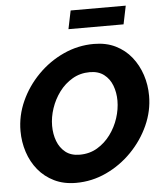

<svg xmlns="http://www.w3.org/2000/svg" viewBox="-60 -952 853 1010"><g transform="rotate(-5 366.5 -447.0)"><path d="M301 6Q236 6 186 -18.5Q136 -43 102 -84.5Q68 -126 50.5 -179.5Q33 -233 33 -291Q33 -372 67 -447.5Q101 -523 160.5 -583.5Q220 -644 296.5 -679Q373 -714 457 -714Q522 -714 571.5 -689.5Q621 -665 654.5 -623Q688 -581 705.5 -528Q723 -475 723 -417Q723 -337 689 -261.5Q655 -186 596 -125.5Q537 -65 461 -29.5Q385 6 301 6ZM333 -140Q385 -140 426 -164.5Q467 -189 496 -228.5Q525 -268 540 -314.5Q555 -361 555 -406Q555 -449 541 -486Q527 -523 497.5 -545.5Q468 -568 423 -568Q372 -568 331 -544Q290 -520 261 -481Q232 -442 216.5 -395.5Q201 -349 201 -304Q201 -260 215 -223Q229 -186 258 -163Q287 -140 333 -140ZM331 -803 351 -900H642L622 -803Z"/></g></svg>

Font: Raleway ExtraBold
Style: Italic
Weight: 800
Italic angle: -12°
Designer: Matt McInerney, Pablo Impallari, Rodrigo Fuenzalida
Foundry: Matt McInerney, Pablo Impallari, Rodrigo Fuenzalida
Version: Version 4.026